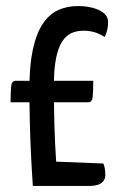

<svg xmlns="http://www.w3.org/2000/svg" viewBox="-20 -615 406 635"><path d="M88.6 0Q84.9 -54.1 82.3 -109.4Q79.6 -164.7 78.5 -218.7Q77.3 -272.8 77.3 -320.9Q77.3 -398.5 88.5 -450.8Q99.7 -503.1 120.6 -535Q141.4 -566.9 171.1 -580.9Q200.7 -595 237.9 -595Q264.3 -595 286.6 -589.1Q308.9 -583.3 323.2 -571.7Q337.5 -560.1 337.5 -541.8Q337.5 -528.7 335 -517.9Q332.6 -507 326.6 -492.3Q310.8 -502.8 293.9 -508.1Q276.9 -513.4 255.6 -513.4Q234.4 -513.4 216.7 -505.7Q199.1 -497.9 186.1 -478.5Q173.1 -459 165.7 -423.8Q158.3 -388.6 158.3 -332.9Q158.3 -260.1 160 -199.7Q161.7 -139.3 165.7 -80.4L322 -74.2Q326 -64 327.1 -54.4Q328.3 -44.7 328.3 -36.9Q328.3 -23.7 321.3 -15.4Q314.4 -7.1 302.7 -3.5Q290.9 0 277 0ZM15 -276.8Q15 -315.1 17.1 -331.4Q19.3 -347.7 31.5 -347.7H288.4Q288.4 -310.4 286.4 -293.6Q284.5 -276.8 271.9 -276.8Z"/></svg>

Font: Yanone Kaffeesatz ExtraLight
Style: Regular
Weight: 200
Designer: Yanone (Cyrillic: Daniel Pouzeot, Huerta Tipografica, and Cyreal)
Foundry: Yanone
Version: Version 2.003